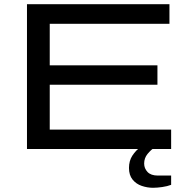

<svg xmlns="http://www.w3.org/2000/svg" viewBox="-20 -707 909 911"><path d="M108 0V-687H784V-594H216V-397H727V-305H216V-92H792V0ZM706 184Q679 184 652.5 175Q626 166 609 145Q592 124 592 90Q592 56 608 31.5Q624 7 649 -12H713V-7Q696 4 680 23.5Q664 43 664 69Q664 92 680 109Q696 126 729 126H792V170Q774 177 749.5 180.5Q725 184 706 184Z"/></svg>

Font: Archivo Expanded
Style: Regular
Weight: 400
Width: 7
Designer: Hector Gatti
Foundry: Omnibus-Type
Version: Version 2.001